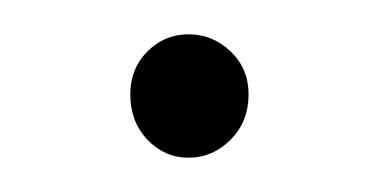

<svg xmlns="http://www.w3.org/2000/svg" viewBox="-20 -84 221 112"><path d="M125 -29Q125 -13 114.5 -2.5Q104 8 90 8Q76 8 66 -2.5Q56 -13 56 -29Q56 -44 66 -54Q76 -64 90 -64Q104 -64 114.5 -54Q125 -44 125 -29Z"/></svg>

Font: TypoPRO Montserrat Alternates
Style: Regular
Weight: 275
Designer: Julieta Ulanovsky
Foundry: Julieta Ulanovsky
Version: Version 6.001